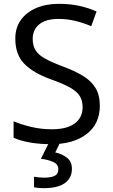

<svg xmlns="http://www.w3.org/2000/svg" viewBox="-20 -744 589 1004"><path d="M502 -191Q502 -96 433 -43Q364 10 247 10Q187 10 136 1Q85 -8 51 -24V-110Q87 -94 140.5 -81Q194 -68 251 -68Q331 -68 371.5 -99Q412 -130 412 -183Q412 -218 397 -242Q382 -266 345.5 -286.5Q309 -307 244 -330Q153 -363 106.5 -411Q60 -459 60 -542Q60 -599 89 -639.5Q118 -680 169.5 -702Q221 -724 288 -724Q347 -724 396 -713Q445 -702 485 -684L457 -607Q420 -623 376.5 -634Q333 -645 286 -645Q219 -645 185 -616.5Q151 -588 151 -541Q151 -505 166 -481Q181 -457 215 -438Q249 -419 307 -397Q370 -374 413.5 -347.5Q457 -321 479.5 -284Q502 -247 502 -191ZM356 139Q356 187 319 213.5Q282 240 208 240Q176 240 158 235V180Q167 182 182 183.5Q197 185 211 185Q247 185 266 175.5Q285 166 285 141Q285 115 258.5 103Q232 91 194 86L237 0H295L269 53Q305 61 330.5 81Q356 101 356 139Z"/></svg>

Font: Noto Sans Manichaean
Style: Regular
Weight: 400
Designer: Monotype Design Team
Foundry: Monotype Imaging Inc.
Version: Version 2.005; ttfautohint (v1.8.4.7-5d5b)